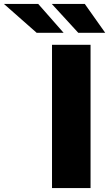

<svg xmlns="http://www.w3.org/2000/svg" viewBox="-195 -949 551 969"><path d="M67.5 0V-723H262V0ZM-10 -783.5 -175 -929H-2L126 -783.5ZM200 -783.5 66.5 -929H233L336 -783.5Z"/></svg>

Font: Public Sans Thin Black
Style: Regular
Weight: 900
Version: Version 2.001